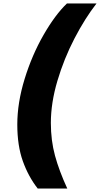

<svg xmlns="http://www.w3.org/2000/svg" viewBox="-20 -880 578 1110"><path d="M80 -160Q80 -286 122.5 -424Q165 -562 232 -678.5Q299 -795 367 -860H538Q471 -774 410.5 -657.5Q350 -541 312 -413Q274 -285 274 -169Q274 -68 298 20Q322 108 369 210H198Q144 141 112 51.5Q80 -38 80 -160Z"/></svg>

Font: Exo Black
Style: Italic
Weight: 900
Italic angle: -9°
Designer: Natanael Gama
Foundry: Natanael Gama
Version: Version 1.500; ttfautohint (v1.6)